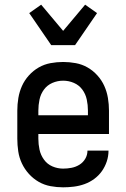

<svg xmlns="http://www.w3.org/2000/svg" viewBox="-20 -793 540 821"><path d="M250 8Q223 8 196 3Q169 -2 145.5 -15.5Q122 -29 103.5 -49.5Q85 -70 73.5 -94.5Q62 -119 58 -146Q54 -173 54 -200V-320Q54 -347 58.5 -374Q63 -401 74 -425.5Q85 -450 103.5 -470.5Q122 -491 145.5 -504.5Q169 -518 196 -523Q223 -528 250 -528Q277 -528 304 -523Q331 -518 354.5 -504.5Q378 -491 396.5 -470.5Q415 -450 426 -425.5Q437 -401 441.5 -374Q446 -347 446 -320V-220H144V-200Q144 -176 149 -153Q154 -130 168 -110.5Q182 -91 204 -81.5Q226 -72 250 -72Q268 -72 286 -75.5Q304 -79 319.5 -88.5Q335 -98 344.5 -114Q354 -130 354 -149H444Q444 -125 436.5 -102.5Q429 -80 415.5 -61Q402 -42 383 -28Q364 -14 342 -6Q320 2 296.5 5Q273 8 250 8ZM144 -300H356V-320Q356 -344 351 -367.5Q346 -391 332 -410Q318 -429 296 -438.5Q274 -448 250 -448Q226 -448 204 -438.5Q182 -429 168 -410Q154 -391 149 -367.5Q144 -344 144 -320ZM199 -600 105 -737 156 -773 250 -661 344 -773 395 -737 301 -600Z"/></svg>

Font: Iosevka Custom Medium
Style: Regular
Weight: 500
Monospace: yes
Designer: Belleve Invis
Foundry: Belleve Invis
Version: Version 32.5.0; ttfautohint (v1.8.4)